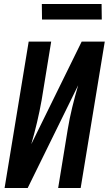

<svg xmlns="http://www.w3.org/2000/svg" viewBox="-20 -944 546 964"><path d="M3 0 124 -735H237L189 -441Q179 -385 166 -330Q153 -275 137 -220L390 -735H506L385 0H272L320 -294Q329 -349 342.5 -404.5Q356 -460 372 -514V-515L119 0ZM491 -846H191L190 -924H490Z"/></svg>

Font: Iosevka Term Curly
Style: Bold Italic
Weight: 700
Italic angle: -9°
Designer: Belleve Invis
Foundry: Belleve Invis
Version: Version 32.3.0